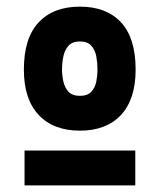

<svg xmlns="http://www.w3.org/2000/svg" viewBox="-20 -730 481 579"><path d="M221 -336Q141 -336 96.5 -383.5Q52 -431 52 -520Q52 -615 96.5 -662.5Q141 -710 221 -710Q301 -710 345 -662.5Q389 -615 389 -520Q389 -431 345 -383.5Q301 -336 221 -336ZM221 -441Q244 -441 255.5 -453.5Q267 -466 270.5 -484.5Q274 -503 274 -520Q274 -540 270.5 -559.5Q267 -579 255.5 -592Q244 -605 221 -605Q198 -605 186.5 -592Q175 -579 171 -559.5Q167 -540 167 -520Q167 -503 171 -484.5Q175 -466 186.5 -453.5Q198 -441 221 -441ZM54 -171V-276H388V-171Z"/></svg>

Font: Haskoy ExtraBold
Style: Regular
Weight: 800
Designer: Ertekin Erdin
Foundry: Ertekin Erdin
Version: Version 2.000; ttfautohint (v1.8.4.7-5d5b)